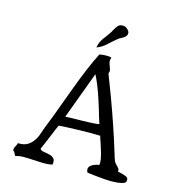

<svg xmlns="http://www.w3.org/2000/svg" viewBox="-122 -962 982 1062"><g transform="rotate(15 369.0 -430.5)"><path d="M693 -29Q691 -19 672 -14Q653 -9 627 -8Q599 -7 568 -9.5Q537 -12 510.5 -15Q484 -18 471 -20Q462 -40 470 -51.5Q478 -63 494 -69.5Q510 -76 524 -78Q527 -92 523 -113.5Q519 -135 511.5 -158.5Q504 -182 498 -201Q494 -212 491 -221Q488 -230 487 -235Q432 -237 366.5 -235Q301 -233 251 -230Q246 -221 238 -201.5Q230 -182 220.5 -159Q211 -136 202 -115Q193 -94 187 -81Q192 -70 210 -68Q228 -66 245 -61Q260 -57 269 -46.5Q278 -36 273 -12Q248 -7 220 -7.5Q192 -8 165 -10Q136 -12 109.5 -12Q83 -12 62 -5Q57 -12 53.5 -20.5Q50 -29 42 -33Q43 -48 49 -57Q55 -66 58 -78Q83 -76 101.5 -83.5Q120 -91 133 -105Q155 -128 166.5 -163.5Q178 -199 191 -230Q212 -282 232.5 -339.5Q253 -397 275 -454Q297 -513 320 -568Q343 -623 366 -668Q380 -671 401 -672Q422 -673 435 -668Q429 -652 431.5 -641Q434 -630 438 -621Q442 -612 444.5 -602.5Q447 -593 442 -579Q453 -551 465 -519Q477 -487 490 -453Q516 -383 541.5 -308Q567 -233 587 -167Q590 -157 594.5 -142Q599 -127 603 -118Q606 -113 610 -108.5Q614 -104 618 -100Q625 -93 630 -86.5Q635 -80 633 -69Q636 -68 642 -67Q662 -63 680 -56Q698 -49 693 -29ZM466 -296Q459 -315 446 -360Q433 -405 416 -454Q406 -483 395 -509.5Q384 -536 373 -557L335 -454Q323 -421 310 -387Q297 -353 287.5 -326Q278 -299 273 -287Q286 -288 313 -288.5Q340 -289 370.5 -289.5Q401 -290 427.5 -291.5Q454 -293 466 -296ZM340 -701Q344 -723 350.5 -736Q357 -749 367.5 -762.5Q378 -776 394 -799Q397 -803 399.5 -808Q402 -813 405 -818Q413 -833 423 -845Q433 -857 453 -856Q467 -855 478.5 -844Q490 -833 490 -823Q490 -810 480.5 -801.5Q471 -793 459.5 -787.5Q448 -782 441 -776Q411 -751 391.5 -732.5Q372 -714 340 -701Z"/></g></svg>

Font: Yuji Syuku
Style: Regular
Weight: 400
Designer: Kataoka Yuji
Foundry: Kinuta Font Factory
Version: Version 3.002